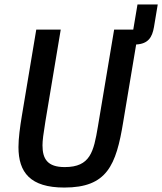

<svg xmlns="http://www.w3.org/2000/svg" viewBox="-20 -831 729 863"><path d="M143 -698 78 -309C70 -261 63 -209 63 -170C63 -56 116 12 269 12C461 12 502 -87 534 -284L592 -631C647 -634 664 -664 672 -709L689 -811H598L579 -698H493L420 -262C401 -149 386 -80 271 -80C193 -80 171 -117 171 -178C171 -199 175 -230 184 -285L253 -698Z"/></svg>

Font: IBM Mono Medium
Style: Italic
Weight: 500
Italic angle: -9°
Monospace: yes
Designer: Mike Abbink, Paul van der Laan, Pieter van Rosmalen
Foundry: Bold Monday
Version: Version 2.3